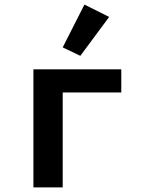

<svg xmlns="http://www.w3.org/2000/svg" viewBox="-20 -819 640 839"><path d="M126 -516H510V-415H254V0H126ZM331 -575 254 -612 349 -799 457 -745Z"/></svg>

Font: IBM Plex Mono SemiBold
Style: Regular
Weight: 600
Monospace: yes
Designer: Mike Abbink, Paul van der Laan, Pieter van Rosmalen
Foundry: Bold Monday
Version: Version 2.3